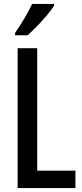

<svg xmlns="http://www.w3.org/2000/svg" viewBox="-20 -960 421 980"><path d="M70 0V-714H170V-89H365V0ZM256 -931Q244 -911 220 -882.5Q196 -854 169 -826.5Q142 -799 121 -780H57V-792Q112 -872 144 -940H256Z"/></svg>

Font: Noto Sans Lao UI ExtCond Med
Style: Regular
Weight: 500
Width: 2
Designer: Monotype Design Team
Foundry: Monotype Imaging Inc.
Version: Version 2.000; ttfautohint (v1.8.4.7-5d5b)